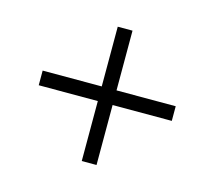

<svg xmlns="http://www.w3.org/2000/svg" viewBox="-79 -654 782 699"><g transform="rotate(15 311.5 -305.0)"><path d="M283.2 -51.8V-277.8H60.5V-333H283.2V-558.1H338.9V-333H562V-277.8H338.9V-51.8Z"/></g></svg>

Font: Acari Sans
Style: Italic
Weight: 400
Italic angle: -13°
Designer: Alfredo Marco Pradil and Stefan Peev
Foundry: Hanken Design Co.
Version: Version 1.045;January 11, 2019;FontCreator 11.5.0.2425 64-bi